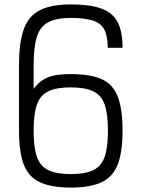

<svg xmlns="http://www.w3.org/2000/svg" viewBox="-20 -834 640 868"><path d="M300 14Q212 14 160.5 -10Q109 -34 87.5 -90Q66 -146 66 -242V-539Q66 -642 87.5 -702Q109 -762 160.5 -788Q212 -814 300 -814Q387 -814 438 -795.5Q489 -777 511.5 -734.5Q534 -692 534 -618H467Q467 -670 452 -699.5Q437 -729 400 -741Q363 -753 300 -753Q236 -753 199 -734Q162 -715 147 -668.5Q132 -622 132 -539V-432Q151 -458 173.5 -472.5Q196 -487 226 -493Q256 -499 300 -499Q389 -499 440 -476Q491 -453 512.5 -397Q534 -341 534 -243Q534 -147 512.5 -91Q491 -35 440 -10.5Q389 14 300 14ZM300 -47Q364 -47 401 -64.5Q438 -82 453 -125Q468 -168 468 -243Q468 -320 453 -362Q438 -404 401 -421.5Q364 -439 300 -439Q236 -439 199 -421.5Q162 -404 147 -361.5Q132 -319 132 -242Q132 -167 147 -124.5Q162 -82 199 -64.5Q236 -47 300 -47Z"/></svg>

Font: Victor Mono Light
Style: Regular
Weight: 300
Monospace: yes
Designer: Rune Bjørnerås
Version: Version 1.561;gftools[0.9.30]